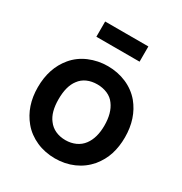

<svg xmlns="http://www.w3.org/2000/svg" viewBox="-184 -921 1013 1070"><g transform="rotate(30 322.0 -385.5)"><path d="M461.5 -785.5V-687.5H183.5V-785.5ZM109.5 -78Q41.5 -160 41.5 -281Q41.5 -404 109.5 -485.5Q146.5 -530 202.5 -554Q259.5 -578 322 -578Q353.5 -578 383.8 -572Q414 -566 441.2 -554.2Q468.5 -542.5 492 -525.2Q515.5 -508 534.5 -485.5Q602 -403 602 -281Q602 -222 586.2 -172Q570.5 -122 534.5 -78Q495.5 -32.5 440.8 -8.5Q386 15.5 322 15.5Q290.5 15.5 260.2 9.5Q230 3.5 202.8 -8.5Q175.5 -20.5 151.8 -38Q128 -55.5 109.5 -78ZM434.5 -409.5Q416.5 -435 386.5 -447.8Q356.5 -460.5 322 -460.5Q286 -460.5 257 -447.8Q228 -435 209.5 -409.5Q175 -365 175 -281Q175 -198 209.5 -154Q228 -128.5 257 -115.2Q286 -102 322 -102Q356.5 -102 386 -115.2Q415.5 -128.5 434.5 -154Q470 -201.5 470 -281Q470 -362 434.5 -409.5Z"/></g></svg>

Font: Russisch Sans
Style: Bold
Weight: 700
Designer: Michael Sharanda (font) & Cristiano Sobral (main changes)
Foundry: Michael Sharanda
Version: Version 2.00;September 8, 2020;FontCreator 13.0.0.2681 64-bi